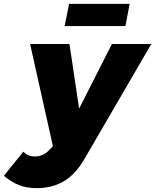

<svg xmlns="http://www.w3.org/2000/svg" viewBox="-118 -772 804 995"><path d="M666 -544 319 53Q273 132 212.5 167.5Q152 203 73 203Q20 203 -20 187Q-60 171 -98 139L3 14Q18 29 32 34Q46 39 64 39Q106 39 140 3L156 -15L38 -544H242L292 -209L462 -544ZM240 -752H554L532 -637H217Z"/></svg>

Font: Gontserrat ExtraBold
Style: Italic
Weight: 800
Italic angle: -11.3°
Designer: Julieta Ulanovsky
Foundry: Julieta Ulanovsky
Version: Version 6.001